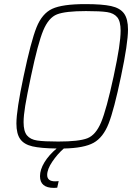

<svg xmlns="http://www.w3.org/2000/svg" viewBox="-20 -716 669 936"><path d="M604 -572Q604 -505 570 -344Q536 -181 509.5 -113.5Q483 -46 436.5 -20Q390 6 291 8Q260 35 235 72Q210 109 210 137Q210 168 249 168L266 167L259 199Q252 200 243 200Q175 200 175 143Q175 111 196.5 75.5Q218 40 256 8Q179 7 138 -2.5Q97 -12 78.5 -38Q60 -64 60 -114Q60 -179 95 -344Q131 -515 158 -582.5Q185 -650 234.5 -673Q284 -696 396 -696Q478 -696 521.5 -686.5Q565 -677 584.5 -650.5Q604 -624 604 -572ZM568 -567Q568 -612 551.5 -632Q535 -652 502 -657Q469 -662 399 -662Q299 -662 258 -646Q217 -630 191 -568Q165 -506 131 -344Q111 -249 103 -200.5Q95 -152 95 -120Q95 -76 111.5 -56Q128 -36 161 -31Q194 -26 264 -26Q365 -26 406 -42Q447 -58 473 -120Q499 -182 534 -344Q552 -428 560 -480.5Q568 -533 568 -567Z"/></svg>

Font: Saira Semi Condensed Thin
Style: Italic
Weight: 100
Width: 4
Italic angle: -12°
Designer: Hector Gatti with collaboration of the Omnibus-Type team
Foundry: Omnibus-Type
Version: Version 1.001; ttfautohint (v1.8)